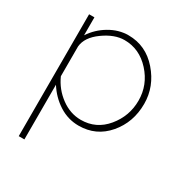

<svg xmlns="http://www.w3.org/2000/svg" viewBox="-172 -657 951 1000"><g transform="rotate(30 303.5 -157.5)"><path d="M115 -116V213H81V-520H113V-412Q147 -464 201.5 -496Q256 -528 314 -528Q419 -528 491 -445.5Q563 -363 563 -259Q563 -148 495.5 -69Q428 10 323 10Q259 10 204.5 -25Q150 -60 115 -116ZM529 -259Q529 -353 464 -424.5Q399 -496 309 -496Q249 -496 184.5 -449.5Q120 -403 115 -346V-167Q143 -104 198.5 -63Q254 -22 318 -22Q410 -22 469.5 -94Q529 -166 529 -259Z"/></g></svg>

Font: Raleway-v4020 ExtraLight
Style: Regular
Weight: 275
Designer: Matt McInerney, Pablo Impallari, Rodrigo Fuenzalida
Foundry: Matt McInerney, Pablo Impallari, Rodrigo Fuenzalida
Version: Version 4.020;PS 004.020;hotconv 1.0.88;makeotf.lib2.5.64775